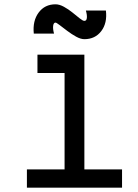

<svg xmlns="http://www.w3.org/2000/svg" viewBox="-20 -872 640 892"><path d="M280 0V-591L338 -533H154V-618H372V0ZM105 0V-85H547V0ZM372 -690Q355 -690 334 -701.5Q313 -713 292.5 -728.5Q272 -744 257 -755.5Q242 -767 238 -767Q229 -767 227 -752.5Q225 -738 231 -716H137Q131 -775 159.5 -813.5Q188 -852 238 -852Q256 -852 277 -840.5Q298 -829 317 -813.5Q336 -798 350.5 -786.5Q365 -775 372 -775Q382 -775 383.5 -788.5Q385 -802 379 -823H472Q479 -765 450.5 -727.5Q422 -690 372 -690Z"/></svg>

Font: Victor Mono SemiBold
Style: Regular
Weight: 600
Monospace: yes
Designer: Rune Bjørnerås
Version: Version 1.561;gftools[0.9.30]